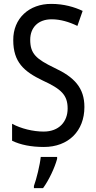

<svg xmlns="http://www.w3.org/2000/svg" viewBox="-20 -744 494 985"><path d="M413 -195C413 -293 362 -348 259 -396C166 -441 135 -468 135 -540C135 -602 175 -645 245 -645C289 -645 334 -632 377 -611L404 -688C362 -708 307 -724 244 -724C129 -725 47 -649 48 -538C48 -425 103 -377 199 -331C295 -287 327 -256 327 -187C327 -120 283 -69 204 -69C150 -69 88 -84 42 -109V-22C85 -1 140 10 205 10C331 10 413 -72 413 -195ZM273 71V61H189C185 102 167 175 154 210V221H201C231 180 261 116 273 71Z"/></svg>

Font: Noto Sans Myanmar UI Condensed
Style: Regular
Weight: 400
Width: 3
Designer: Monotype Design Team
Foundry: Monotype Imaging Inc.
Version: Version 2.103